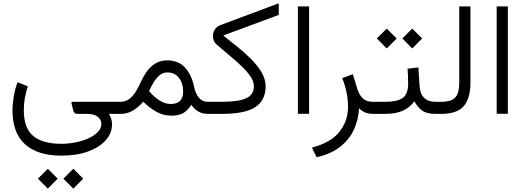

<svg xmlns="http://www.w3.org/2000/svg" viewBox="-20 -691 3181 1165"><path d="M148.9 -167Q124.5 -95.7 124.5 -22Q124.5 87.4 182.1 134.5Q239.7 181.6 351.1 181.6Q394.5 181.6 437.7 173.1Q481 164.6 516.6 148.4Q552.2 132.3 573.7 109.9Q595.2 87.4 595.2 59.6Q595.2 33.7 572 16.8Q548.8 0 507.8 0H447.8Q428.7 0 423.3 -24.9L414.1 -62.5Q411.1 -73.2 422.9 -73.2H711.4V0H641.6Q650.4 17.6 655 31Q659.7 44.4 659.7 63Q659.7 116.7 621.8 159.7Q584 202.6 514.6 228Q445.3 253.4 351.6 253.4Q209 253.4 132.3 184.8Q55.7 116.2 55.7 -22.5Q55.7 -59.6 63.7 -107.2Q71.8 -154.8 86.9 -192.4ZM364.7 393.1 424.8 333 484.9 393.1 424.8 453.6ZM210 393.1 270 333 330.1 393.1 270 453.6Z M849.1 -73.7Q818.8 -39.1 785.4 -19.5Q752 0 712.4 0H691.9V-73.2H710Q742.7 -73.2 765.9 -91.6Q789.1 -109.9 805.2 -137.2Q821.3 -164.6 833 -190.4Q864.3 -260.3 904.1 -292.5Q943.8 -324.7 992.7 -324.7Q1063.5 -324.7 1102.8 -280.8Q1142.1 -236.8 1155.8 -171.9Q1165 -125.5 1186 -99.4Q1207 -73.2 1240.2 -73.2H1253.9V0H1239.7Q1178.2 0 1141.1 -55.2Q1119.1 -21.5 1093 -5.4Q1066.9 10.7 1020 10.7Q972.2 10.7 931.4 -11.5Q890.6 -33.7 849.1 -73.7ZM884.3 -138.2Q917 -100.1 950 -80.1Q982.9 -60.1 1016.1 -60.1Q1091.3 -60.1 1091.3 -135.3Q1091.3 -185.1 1065.9 -218.3Q1040.5 -251.5 995.1 -251.5Q968.8 -251.5 948.2 -234.1Q927.7 -216.8 911.9 -190.7Q896 -164.6 884.3 -138.2Z M1591.8 -166.5Q1591.3 -83 1529.8 -41.5Q1468.3 0 1325.2 0H1234.4V-73.2H1324.7Q1424.8 -73.2 1472.7 -94.5Q1520.5 -115.7 1520.5 -168Q1520.5 -196.8 1500 -227.1Q1479.5 -257.3 1446 -289.3Q1412.6 -321.3 1372.8 -354.2Q1333 -387.2 1294.4 -420.9Q1272 -439.5 1272 -472.7Q1272 -492.2 1283 -511Q1293.9 -529.8 1318.4 -539.1L1671.4 -670.9V-600.6L1334.5 -475.6Q1372.1 -445.3 1416.5 -410.2Q1460.9 -375 1500.7 -335.7Q1540.5 -296.4 1566.2 -253.9Q1591.8 -211.4 1591.8 -166.5Z M1787.6 -652.3H1855.5V-0.5H1787.6Z M2158.7 -33.7Q2154.8 34.2 2127.9 94Q2101.1 153.8 2045.9 198Q1990.7 242.2 1901.4 263.2L1872.6 204.6Q1989.7 173.8 2040.8 107.4Q2091.8 41 2091.8 -42.5Q2091.8 -83.5 2083.3 -127.7Q2074.7 -171.9 2056.2 -217.3L2121.1 -240.7L2148.9 -149.4Q2162.1 -109.9 2184.3 -91.6Q2206.5 -73.2 2243.2 -73.2H2262.2V0H2248Q2211.4 0 2191.4 -10.3Q2171.4 -20.5 2158.7 -33.7Z M2636.7 0H2623.5Q2569.3 0 2541.5 -20.3Q2513.7 -40.5 2494.1 -76.2Q2467.8 -39.6 2425.3 -19.8Q2382.8 0 2315.4 0H2242.7V-73.2H2316.4Q2390.1 -73.2 2423.1 -96.4Q2456.1 -119.6 2456.5 -181.6Q2456.5 -204.1 2455.6 -228Q2454.6 -252 2453.1 -273.9L2518.6 -281.7L2525.9 -168.5Q2532.2 -73.2 2624 -73.2H2636.7ZM2421.4 -457.5 2481.4 -517.6 2541.5 -457.5 2481.4 -397ZM2266.6 -457.5 2326.7 -517.6 2386.7 -457.5 2326.7 -397Z M2617.2 0V-73.2H2656.7Q2702.1 -73.2 2725.8 -86.7Q2749.5 -100.1 2758.1 -126.2Q2766.6 -152.3 2766.6 -189.5V-652.3H2834.5V-189.9Q2834.5 -95.2 2794.4 -47.6Q2754.4 0 2656.2 0Z M2993.7 -652.3H3061.5V-0.5H2993.7Z"/></svg>

Font: Vazir Light UI
Style: Light-UI
Weight: 300
Designer: Saber Rastikerdar
Foundry: Saber Rastikerdar
Version: Version 30.0.0